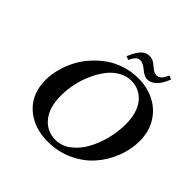

<svg xmlns="http://www.w3.org/2000/svg" viewBox="-204 -987 1181 1181"><g transform="rotate(45 386.5 -396.5)"><path d="M473.1 -617.2Q431.2 -617.2 392.6 -594.7Q354 -572.3 325.4 -534.7Q296.9 -497.1 275.4 -449.2Q253.9 -401.4 242.9 -348.6Q231.9 -295.9 231.9 -245.1Q231.9 -143.6 278.8 -86.2Q325.7 -28.8 401.9 -28.8Q453.1 -28.8 498.5 -62.5Q543.9 -96.2 574.2 -149.9Q604.5 -203.6 621.8 -269.8Q639.2 -335.9 639.2 -401.9Q639.2 -504.9 593 -561Q546.9 -617.2 473.1 -617.2ZM375 12.2Q251.5 12.2 174.3 -57.9Q97.2 -127.9 97.2 -247.1Q97.2 -295.4 110.6 -345.2Q124 -395 147.9 -440.4Q171.9 -485.8 208 -525.6Q244.1 -565.4 286.9 -595Q329.6 -624.5 383.1 -641.4Q436.5 -658.2 493.2 -658.2Q571.8 -658.2 635.3 -626Q698.7 -593.8 735.8 -532.5Q772.9 -471.2 772.9 -391.1Q772.9 -316.4 744.6 -244.4Q716.3 -172.4 666 -115.2Q615.7 -58.1 539.6 -22.9Q463.4 12.2 375 12.2ZM559.1 -749Q576.2 -749 588.9 -760.5Q601.6 -772 617.2 -805.2L641.1 -794.9Q622.6 -745.1 595.7 -718Q568.8 -690.9 535.2 -690.9Q524.9 -690.9 513.4 -696Q502 -701.2 496.1 -705.3Q490.2 -709.5 477.1 -720.2Q446.3 -745.1 426.8 -745.1Q407.7 -745.1 395.5 -733.6Q383.3 -722.2 370.1 -693.8L346.2 -702.1Q366.2 -752.9 389.9 -778.6Q413.6 -804.2 444.8 -804.2Q464.8 -804.2 479.7 -795.9Q494.6 -787.6 511.2 -772.9Q537.1 -749 559.1 -749Z"/></g></svg>

Font: Linux Libertine G
Style: Bold Italic
Weight: 700
Italic angle: -11.5°
Designer: Philipp H. Poll
Foundry: Philipp H. Poll
Version: Version 4.1.0